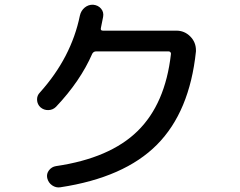

<svg xmlns="http://www.w3.org/2000/svg" viewBox="-20 -793 1040 832"><path d="M222.7 -330.1Q209 -316.4 189.5 -315.9Q169.9 -315.4 155.3 -328.1Q141.6 -340.8 140.6 -359.9Q139.6 -378.9 153.3 -392.6Q289.1 -543.9 326.2 -725.6Q331.1 -747.1 347.2 -760.3Q363.3 -773.4 383.8 -772.5Q405.3 -770.5 418 -755.4Q430.7 -740.2 426.8 -719.7Q419.9 -683.6 417 -670.9Q415 -660.2 425.8 -660.2H744.1Q779.3 -660.2 804.2 -635.3Q829.1 -610.4 829.1 -575.2V-570.3Q801.8 -308.6 660.2 -166Q518.6 -23.4 241.2 18.6Q222.7 21.5 206.1 10.3Q189.5 -1 184.6 -21.5Q180.7 -40 192.4 -55.2Q204.1 -70.3 222.7 -73.2Q456.1 -107.4 576.2 -225.1Q696.3 -342.8 720.7 -558.6Q721.7 -562.5 718.8 -566.4Q715.8 -570.3 710.9 -570.3H396.5Q385.7 -570.3 379.9 -560.5Q328.1 -441.4 222.7 -330.1Z"/></svg>

Font: Rounded-X Mgen+ 2m medium
Style: Regular
Weight: 500
Designer: [Source Han Sans]
Ryoko NISHIZUKA  (kana & ideographs); Paul D. Hunt (Latin, Greek & Cyrillic); Wenlong ZHANG  (bopomofo
Version: Version 1.059.20150602